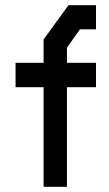

<svg xmlns="http://www.w3.org/2000/svg" viewBox="-20 -720 420 740"><path d="M238 -384V0H148V-384H40V-478H148V-568L244 -700H350V-607H288L238 -536V-478H350V-384Z"/></svg>

Font: Turret Road
Style: Bold
Weight: 700
Designer: Noponies
Foundry: Noponies
Version: Version 1.001; ttfautohint (v1.8)